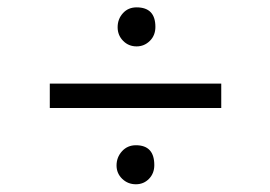

<svg xmlns="http://www.w3.org/2000/svg" viewBox="-20 -548 724 514"><path d="M345.7 -423.8Q324.2 -423.8 309.6 -438.7Q294.9 -453.6 294.9 -475.1Q294.9 -497.1 309.1 -512.7Q323.2 -528.3 345.7 -528.3Q396 -528.3 396 -476.1Q396 -453.1 381.1 -438.5Q366.2 -423.8 345.7 -423.8ZM572.3 -258.8H113.3V-324.2H572.3ZM343.8 -54.7Q322.3 -54.7 307.1 -69.3Q292 -84 292 -105Q292 -127 306.6 -143.1Q321.3 -159.2 343.8 -159.2Q393.1 -159.2 393.1 -106Q393.1 -84 378.9 -69.3Q364.7 -54.7 343.8 -54.7Z"/></svg>

Font: Segoe UI Historic
Style: Regular
Weight: 400
Foundry: Microsoft Corporation
Version: Version 1.03